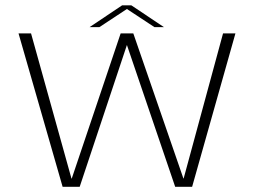

<svg xmlns="http://www.w3.org/2000/svg" viewBox="-20 -716 986 736"><path d="M220 0H285.5L466.5 -543.5L651.5 0H716.5L882.5 -588H835L684 -32H683L491 -588H442.5L255 -31.5H254L99 -588H51ZM323.5 -612H361L466.5 -681.5L572 -612H608.5L483.5 -695.5H448Z"/></svg>

Font: Anybody Expanded ExtraLight
Style: Regular
Weight: 250
Width: 7
Version: Version 1.113;gftools[0.9.25]